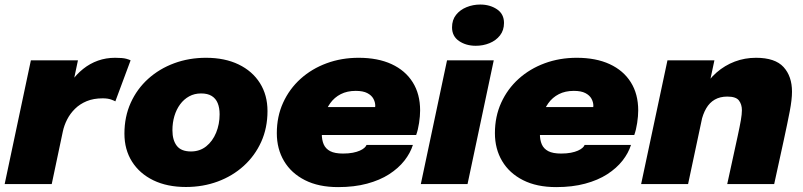

<svg xmlns="http://www.w3.org/2000/svg" viewBox="-26 -790 3446 824"><path d="M-6 0 106.5 -531H308.5L267 -334.5L238 -361.5Q254.5 -404 278 -437.5Q301.5 -471 330.8 -494.2Q360 -517.5 394.5 -529.8Q429 -542 468 -542Q500.5 -542 515.8 -537.8Q531 -533.5 534.5 -531L469 -355Q465.5 -357.5 451 -362.8Q436.5 -368 414.5 -368Q375.5 -368 346 -355.8Q316.5 -343.5 295.8 -323Q275 -302.5 262 -277Q249 -251.5 243.5 -225L196 0Z M772 12.5Q691.5 12.5 632.2 -16.2Q573 -45 540.5 -96.5Q508 -148 508 -216.5Q508 -289 535 -348.8Q562 -408.5 610 -451.8Q658 -495 721.5 -518.5Q785 -542 858 -542Q938.5 -542 997.8 -513.5Q1057 -485 1089.5 -433.5Q1122 -382 1122 -313.5Q1122 -241 1095 -181.2Q1068 -121.5 1020 -78Q972 -34.5 908.5 -11Q845 12.5 772 12.5ZM793.5 -140Q831.5 -140 859 -162Q886.5 -184 901.5 -220.5Q916.5 -257 916.5 -299.5Q916.5 -327.5 908.2 -347.5Q900 -367.5 882.5 -378.2Q865 -389 837 -389Q808.5 -389 785.8 -376.5Q763 -364 747 -342.2Q731 -320.5 722.5 -292Q714 -263.5 714 -231Q714 -188.5 732.8 -164.2Q751.5 -140 793.5 -140Z M1261.5 -210.5 1286 -330.5H1599L1579.5 -304.5Q1582 -314.5 1583.2 -322.5Q1584.5 -330.5 1584.5 -336Q1584.5 -351.5 1576.5 -366.2Q1568.5 -381 1550.2 -390.5Q1532 -400 1500.5 -400Q1464 -400 1436.5 -386Q1409 -372 1391 -346.8Q1373 -321.5 1364 -288.2Q1355 -255 1355 -216Q1355 -189.5 1363.2 -170.5Q1371.5 -151.5 1391.2 -141.2Q1411 -131 1446 -131Q1470 -131 1488 -134.5Q1506 -138 1518.2 -143.5Q1530.5 -149 1537.8 -155.5Q1545 -162 1547 -168H1746Q1735 -133 1709.5 -100.5Q1684 -68 1644 -42.2Q1604 -16.5 1549.2 -1.8Q1494.5 13 1425 13Q1341.5 13 1282.8 -16.8Q1224 -46.5 1193 -98.8Q1162 -151 1162 -218.5Q1162 -290 1189 -349.2Q1216 -408.5 1264 -451.8Q1312 -495 1375.8 -518.5Q1439.5 -542 1513 -542Q1595.5 -542 1654.5 -514.8Q1713.5 -487.5 1745.2 -437Q1777 -386.5 1777 -316Q1777 -292 1772.5 -262.2Q1768 -232.5 1760 -210.5Z M1780 0 1892.5 -531H2093L1980.5 0ZM2016 -593.5Q1974 -593.5 1944 -614Q1914 -634.5 1914 -672.5Q1914 -704.5 1931.2 -726.2Q1948.5 -748 1976.2 -759.2Q2004 -770.5 2035 -770.5Q2076.5 -770.5 2106.8 -750.2Q2137 -730 2137 -691.5Q2137 -660 2119.8 -638Q2102.5 -616 2075 -604.8Q2047.5 -593.5 2016 -593.5Z M2197.5 -210.5 2222 -330.5H2535L2515.5 -304.5Q2518 -314.5 2519.2 -322.5Q2520.5 -330.5 2520.5 -336Q2520.5 -351.5 2512.5 -366.2Q2504.5 -381 2486.2 -390.5Q2468 -400 2436.5 -400Q2400 -400 2372.5 -386Q2345 -372 2327 -346.8Q2309 -321.5 2300 -288.2Q2291 -255 2291 -216Q2291 -189.5 2299.2 -170.5Q2307.5 -151.5 2327.2 -141.2Q2347 -131 2382 -131Q2406 -131 2424 -134.5Q2442 -138 2454.2 -143.5Q2466.5 -149 2473.8 -155.5Q2481 -162 2483 -168H2682Q2671 -133 2645.5 -100.5Q2620 -68 2580 -42.2Q2540 -16.5 2485.2 -1.8Q2430.5 13 2361 13Q2277.5 13 2218.8 -16.8Q2160 -46.5 2129 -98.8Q2098 -151 2098 -218.5Q2098 -290 2125 -349.2Q2152 -408.5 2200 -451.8Q2248 -495 2311.8 -518.5Q2375.5 -542 2449 -542Q2531.5 -542 2590.5 -514.8Q2649.5 -487.5 2681.2 -437Q2713 -386.5 2713 -316Q2713 -292 2708.5 -262.2Q2704 -232.5 2696 -210.5Z M3095 0 3140 -206.5Q3149 -248 3153.5 -274Q3158 -300 3158 -317Q3158 -342 3145.2 -358.8Q3132.5 -375.5 3095.5 -375.5Q3064 -375.5 3041.5 -362.5Q3019 -349.5 3004.8 -325Q2990.5 -300.5 2983 -266L2953 -306Q2964.5 -360.5 2989.2 -404.2Q3014 -448 3049.2 -478.8Q3084.5 -509.5 3127.5 -525.8Q3170.5 -542 3218.5 -542Q3300.5 -542 3336.8 -502.2Q3373 -462.5 3373 -396.5Q3373 -363 3363.5 -313.2Q3354 -263.5 3337.5 -187.5L3296.5 0ZM2725.5 0 2838.5 -531H3040L2927 0Z"/></svg>

Font: Epilogue Black
Style: Italic
Weight: 900
Italic angle: -12°
Designer: Tyler Finck
Foundry: Etcetera Type Co
Version: Version 2.111